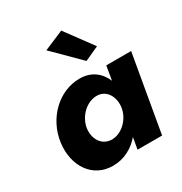

<svg xmlns="http://www.w3.org/2000/svg" viewBox="-173 -860 944 996"><g transform="rotate(-30 299.0 -362.0)"><path d="M217 -683 370 -531 455 -570 335 -733ZM42 -230C25 -98 97 10 219 9C284 9 340 -21 381 -69L369 0H516L596 -460H447L433 -376C409 -432 363 -470 292 -470C169 -470 60 -367 42 -230ZM197 -230C208 -294 265 -350 328 -348C384 -346 415 -291 406 -230C396 -165 338 -111 280 -112C219 -113 188 -169 197 -230Z"/></g></svg>

Font: Jost*
Style: Bold Italic
Weight: 700
Italic angle: -10°
Version: Version 3.7